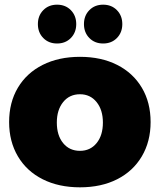

<svg xmlns="http://www.w3.org/2000/svg" viewBox="-20 -794 683 821"><path d="M624 -272Q624 -189 586.5 -125.5Q549 -62 481 -27.5Q413 7 322 7Q231 7 162.5 -27.5Q94 -62 56.5 -125.5Q19 -189 19 -272Q19 -356 56.5 -419Q94 -482 162.5 -516.5Q231 -551 322 -551Q413 -551 481 -516.5Q549 -482 586.5 -419Q624 -356 624 -272ZM223 -270Q223 -215 250 -182Q277 -149 322 -149Q366 -149 393 -182Q420 -215 420 -270Q420 -324 393 -357.5Q366 -391 322 -391Q277 -391 250 -357.5Q223 -324 223 -270ZM306 -691Q306 -655 283 -631.5Q260 -608 224 -608Q188 -608 165 -631.5Q142 -655 142 -691Q142 -727 165 -750.5Q188 -774 224 -774Q260 -774 283 -750.5Q306 -727 306 -691ZM503 -691Q503 -655 480 -631.5Q457 -608 421 -608Q385 -608 362 -631.5Q339 -655 339 -691Q339 -727 362 -750.5Q385 -774 421 -774Q457 -774 480 -750.5Q503 -727 503 -691Z"/></svg>

Font: #9Slide03 Montserrat ExtraBold
Style: Regular
Weight: 800
Designer: Julieta Ulanovsky
Foundry: Julieta Ulanovsky
Version: Version 6.001